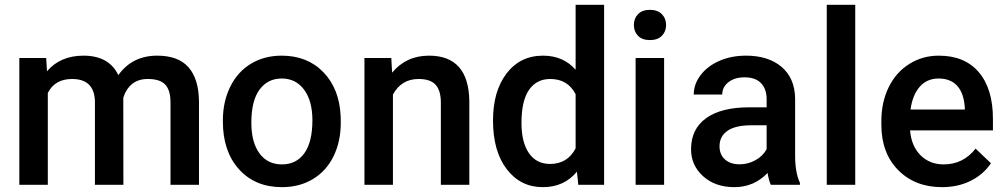

<svg xmlns="http://www.w3.org/2000/svg" viewBox="-20 -770 4188 800"><path d="M172.4 -528.3 175.8 -473.1Q231.4 -538.1 328.1 -538.1Q434.1 -538.1 473.1 -457Q530.8 -538.1 635.3 -538.1Q722.7 -538.1 765.4 -489.7Q808.1 -441.4 809.1 -347.2V0H690.4V-343.8Q690.4 -394 668.5 -417.5Q646.5 -440.9 595.7 -440.9Q555.2 -440.9 529.5 -419.2Q503.9 -397.5 493.7 -362.3L494.1 0H375.5V-347.7Q373 -440.9 280.3 -440.9Q209 -440.9 179.2 -382.8V0H60.5V-528.3Z M908.7 -269Q908.7 -346.7 939.5 -408.9Q970.2 -471.2 1025.9 -504.6Q1081.5 -538.1 1153.8 -538.1Q1260.7 -538.1 1327.4 -469.2Q1394 -400.4 1399.4 -286.6L1399.9 -258.8Q1399.9 -180.7 1369.9 -119.1Q1339.8 -57.6 1283.9 -23.9Q1228 9.8 1154.8 9.8Q1043 9.8 975.8 -64.7Q908.7 -139.2 908.7 -263.2ZM1027.3 -258.8Q1027.3 -177.2 1061 -131.1Q1094.7 -85 1154.8 -85Q1214.8 -85 1248.3 -131.8Q1281.7 -178.7 1281.7 -269Q1281.7 -349.1 1247.3 -396Q1212.9 -442.9 1153.8 -442.9Q1095.7 -442.9 1061.5 -396.7Q1027.3 -350.6 1027.3 -258.8Z M1610.4 -528.3 1613.8 -467.3Q1672.4 -538.1 1767.6 -538.1Q1932.6 -538.1 1935.5 -349.1V0H1816.9V-342.3Q1816.9 -392.6 1795.2 -416.7Q1773.4 -440.9 1724.1 -440.9Q1652.3 -440.9 1617.2 -376V0H1498.5V-528.3Z M2034.2 -268.1Q2034.2 -390.1 2090.8 -464.1Q2147.5 -538.1 2242.7 -538.1Q2326.7 -538.1 2378.4 -479.5V-750H2497.1V0H2389.6L2383.8 -54.7Q2330.6 9.8 2241.7 9.8Q2148.9 9.8 2091.6 -64.9Q2034.2 -139.6 2034.2 -268.1ZM2152.8 -257.8Q2152.8 -177.2 2183.8 -132.1Q2214.8 -86.9 2272 -86.9Q2344.7 -86.9 2378.4 -151.9V-377.4Q2345.7 -440.9 2272.9 -440.9Q2215.3 -440.9 2184.1 -395.3Q2152.8 -349.6 2152.8 -257.8Z M2747.1 0H2628.4V-528.3H2747.1ZM2621.1 -665.5Q2621.1 -692.9 2638.4 -710.9Q2655.8 -729 2688 -729Q2720.2 -729 2737.8 -710.9Q2755.4 -692.9 2755.4 -665.5Q2755.4 -638.7 2737.8 -620.8Q2720.2 -603 2688 -603Q2655.8 -603 2638.4 -620.8Q2621.1 -638.7 2621.1 -665.5Z M3191.9 0Q3184.1 -15.1 3178.2 -49.3Q3121.6 9.8 3039.6 9.8Q2960 9.8 2909.7 -35.6Q2859.4 -81.1 2859.4 -147.9Q2859.4 -232.4 2922.1 -277.6Q2984.9 -322.8 3101.6 -322.8H3174.3V-357.4Q3174.3 -398.4 3151.4 -423.1Q3128.4 -447.8 3081.5 -447.8Q3041 -447.8 3015.1 -427.5Q2989.3 -407.2 2989.3 -376H2870.6Q2870.6 -419.4 2899.4 -457.3Q2928.2 -495.1 2977.8 -516.6Q3027.3 -538.1 3088.4 -538.1Q3181.2 -538.1 3236.3 -491.5Q3291.5 -444.8 3293 -360.4V-122.1Q3293 -50.8 3313 -8.3V0ZM3061.5 -85.4Q3096.7 -85.4 3127.7 -102.5Q3158.7 -119.6 3174.3 -148.4V-248H3110.4Q3044.4 -248 3011.2 -225.1Q2978 -202.1 2978 -160.2Q2978 -126 3000.7 -105.7Q3023.4 -85.4 3061.5 -85.4Z M3543.5 0H3424.8V-750H3543.5Z M3905.3 9.8Q3792.5 9.8 3722.4 -61.3Q3652.3 -132.3 3652.3 -250.5V-265.1Q3652.3 -344.2 3682.9 -406.5Q3713.4 -468.8 3768.6 -503.4Q3823.7 -538.1 3891.6 -538.1Q3999.5 -538.1 4058.3 -469.2Q4117.2 -400.4 4117.2 -274.4V-226.6H3772Q3777.3 -161.1 3815.7 -123Q3854 -85 3912.1 -85Q3993.7 -85 4044.9 -150.9L4108.9 -89.8Q4077.1 -42.5 4024.2 -16.4Q3971.2 9.8 3905.3 9.8ZM3891.1 -442.9Q3842.3 -442.9 3812.3 -408.7Q3782.2 -374.5 3773.9 -313.5H4000V-322.3Q3996.1 -381.8 3968.3 -412.4Q3940.4 -442.9 3891.1 -442.9Z"/></svg>

Font: Vazir Medium FD-UI
Style: Medium-FD-UI
Weight: 500
Designer: Saber Rastikerdar
Foundry: Saber Rastikerdar
Version: Version 30.1.0